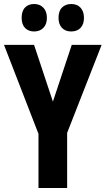

<svg xmlns="http://www.w3.org/2000/svg" viewBox="-20 -938 527 958"><path d="M244 -431 338 -714H487L315 -275V0H172V-270L0 -714H150ZM88 -849Q88 -883 105 -900.5Q122 -918 150 -918Q179 -918 196.5 -899.5Q214 -881 214 -849Q214 -817 196.5 -799Q179 -781 150 -781Q122 -781 105 -798.5Q88 -816 88 -849ZM272 -849Q272 -883 289.5 -900.5Q307 -918 335 -918Q365 -918 382 -899.5Q399 -881 399 -849Q399 -817 382 -799Q365 -781 335 -781Q306 -781 289 -799Q272 -817 272 -849Z"/></svg>

Font: Noto Sans Bengali ExtraCondensed
Style: Bold
Weight: 700
Width: 2
Designer: Joana Ranito - Universal Thirst; Jelle Bosma - Monotype Design Team
Foundry: Universal Thirst ehf.
Version: Version 3.000; ttfautohint (v1.8.4.7-5d5b)